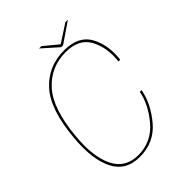

<svg xmlns="http://www.w3.org/2000/svg" viewBox="-200 -789 895 895"><g transform="rotate(-45 248.0 -341.0)"><path d="M192.5 4Q287 4 345.8 -66.2Q404.5 -136.5 417.5 -211H406Q393.5 -141.5 336.8 -74.2Q280 -7 193 -7Q108 -7 72.5 -79.5Q37 -152 49 -276.5Q64 -443 129.2 -514.8Q194.5 -586.5 293 -586.5Q380 -586.5 412.8 -525.5Q445.5 -464.5 436 -381.5H447.5Q458 -469.5 422.8 -533.5Q387.5 -597.5 293 -597.5Q188 -597.5 120.2 -523Q52.5 -448.5 37.5 -276.5Q25.5 -146 63 -71Q100.5 4 192.5 4ZM294 -617.5H307L407 -686H390.5L302 -628.5L232.5 -686H217Z"/></g></svg>

Font: Anybody Thin
Style: Italic
Weight: 100
Italic angle: -10°
Designer: Tyler Finck
Foundry: Etcetera Type Company
Version: Version 1.114;gftools[0.9.25]